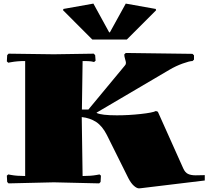

<svg xmlns="http://www.w3.org/2000/svg" viewBox="-20 -1020 1160 1069"><path d="M494.1 -799.8 331.1 -962.9 333 -970.2 500 -1000 587.9 -839.8H591.8L680.2 -1000L847.2 -970.2L849.1 -962.9L686 -799.8ZM120.1 -680.2Q75.7 -680.2 42 -673.8L25.9 -670.9L18.1 -678.2L20 -712.9L27.8 -721.2L279.8 -717.8L502 -721.2L509.8 -712.9L512.2 -682.1L503.9 -674.8L487.8 -678.2Q475.6 -680.2 439.9 -680.2L436 -410.2H472.2L675.8 -655.8Q681.2 -661.1 681.2 -669.9Q681.2 -675.8 676.5 -691.2Q671.9 -706.5 671.9 -716.8L680.2 -725.1L1051.8 -720.2L1060.1 -711.9V-688L1051.8 -680.2Q1035.6 -680.2 997.1 -666.3Q958.5 -652.3 923.8 -631.8L518.1 -393.1V-391.1Q544.9 -377.9 630.9 -377.9Q696.3 -377.9 763.2 -385.3Q830.1 -392.6 848.1 -401.9L858.9 -397.9L1000 -83Q1010.3 -59.6 1026.6 -51.8Q1043 -43.9 1068.8 -43.9L1120.1 -44.9V-15.1L765.1 27.8L753.9 28.8Q741.7 28.8 725.6 14.6Q709.5 0.5 694.8 -27.8L575.2 -268.1Q549.8 -318.4 515.4 -340.8Q481 -363.3 435.1 -368.2L439.9 -40Q486.8 -40 518.1 -45.9L534.2 -48.8L542 -42L540 -6.8L532.2 1L279.8 -4.9L27.8 1L20 -6.8L18.1 -42L25.9 -48.8L42 -45.9Q73.2 -40 120.1 -40Z"/></svg>

Font: Yokawerad
Style: Regular
Weight: 500
Designer: gluk
Foundry: gluk
Version: Version 0.79